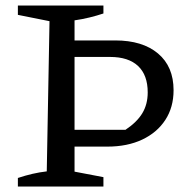

<svg xmlns="http://www.w3.org/2000/svg" viewBox="-20 -678 695 698"><path d="M45 0V-31Q72 -40 98 -46Q124 -52 150 -55L160 -601L45 -624V-658H356V-629Q332 -621 305.5 -614.5Q279 -608 251 -604V-54L356 -34V0ZM202 -145V-206H436Q478 -234 497.5 -266.5Q517 -299 517 -342Q517 -405 482 -438Q447 -471 380 -471H202V-531H399Q498 -531 554.5 -483.5Q611 -436 611 -350Q611 -288 581 -242Q551 -196 497 -170.5Q443 -145 370 -145Z"/></svg>

Font: Piazzolla Thin Medium
Style: Regular
Weight: 500
Version: Version 2.005